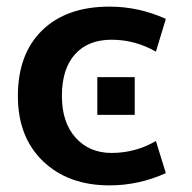

<svg xmlns="http://www.w3.org/2000/svg" viewBox="-20 -550 580 580"><path d="M274 -203V-317H387V-203ZM451 -124 481 -27Q399 10 311 10Q186 10 110 -63Q34 -136 34 -260Q34 -387 107.5 -458.5Q181 -530 311 -530Q399 -530 481 -493L451 -394Q388 -430 317 -430Q246 -430 206.5 -386Q167 -342 167 -260Q167 -180 208.5 -134Q250 -88 317 -88Q389 -88 451 -124Z"/></svg>

Font: M PLUS 1p
Style: Bold
Weight: 700
Version: Version 1.062